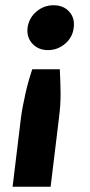

<svg xmlns="http://www.w3.org/2000/svg" viewBox="-20 -547 342 732"><path d="M173 165H28L60 -99Q63 -122 67.5 -144.5Q72 -167 77 -190Q82 -213 88.5 -236Q95 -259 103 -283H208Q209 -259 210 -236Q211 -213 211 -190Q211 -167 209.5 -144.5Q208 -122 205 -99ZM85 -441Q90 -478 118.5 -502.5Q147 -527 184 -527Q222 -527 244 -502.5Q266 -478 261 -441Q257 -405 228.5 -380.5Q200 -356 163 -356Q126 -356 103.5 -380.5Q81 -405 85 -441Z"/></svg>

Font: Aleo Black
Style: Italic
Weight: 900
Italic angle: -7°
Designer: Alessio Laiso
Foundry: Alessio Laiso
Version: Version 2.001;gftools[0.9.29]